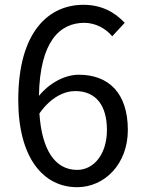

<svg xmlns="http://www.w3.org/2000/svg" viewBox="-20 -766 595 799"><path d="M301 13C415 13 512 -83 512 -225C512 -379 432 -455 308 -455C251 -455 187 -422 142 -367C146 -594 229 -671 331 -671C375 -671 419 -649 447 -615L499 -671C458 -715 403 -746 327 -746C185 -746 56 -637 56 -350C56 -108 161 13 301 13ZM144 -294C192 -362 248 -387 293 -387C382 -387 425 -324 425 -225C425 -125 371 -59 301 -59C209 -59 154 -142 144 -294Z"/></svg>

Font: Noto Sans CJK HK
Style: Regular
Weight: 400
Designer: Ryoko NISHIZUKA 西塚涼子 (kana, bopomofo & ideographs); Paul D. Hunt (Latin, Greek & Cyrillic); Sandoll Communications 산돌커뮤니
Foundry: Adobe
Version: Version 2.004;hotconv 1.0.118;makeotfexe 2.5.65603